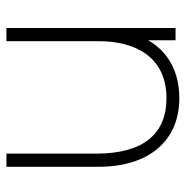

<svg xmlns="http://www.w3.org/2000/svg" viewBox="-10 -570 592 613"><g transform="rotate(-90 286.5 -264.0)"><path d="M279 12C355 12 424 -17.5 464 -87.5V0H503V-540H461V-245C461 -129 411 -29 279 -29C167 -29 102 -100 102 -254V-540H60V-246C60 -86 142 12 279 12Z"/></g></svg>

Font: Hauora ExtraLight
Style: Regular
Weight: 200
Designer: Mikhail Sharanda
Foundry: WCYS & Co.
Version: Version 1.010